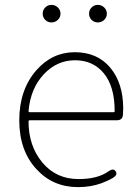

<svg xmlns="http://www.w3.org/2000/svg" viewBox="-20 -754 567 787"><path d="M300 13Q197 13 130 -60Q59 -136 59 -261Q59 -386 129 -466Q194 -540 286.5 -540Q379 -540 432 -476.5Q485 -413 485 -309Q485 -297 484 -285Q483 -261 459 -261H102Q97 -261 97 -256Q97 -156 153.5 -88Q210 -20 302 -20Q381 -20 425 -52Q445 -66 454 -52Q464 -38 443 -25Q423 -13 396 -3Q352 13 300 13ZM97 -299Q97 -294 102 -294H445Q450 -294 450 -299Q450 -399 406 -453Q362 -507 287.5 -507Q213 -507 159 -449Q105 -391 97 -299ZM191 -662Q176 -662 165.5 -672.5Q155 -683 155 -698Q155 -713 165.5 -723.5Q176 -734 191 -734Q206 -734 217 -723.5Q228 -713 228 -698Q228 -683 217 -672.5Q206 -662 191 -662ZM381 -662Q366 -662 355.5 -672.5Q345 -683 345 -698Q345 -713 355.5 -723.5Q366 -734 381 -734Q396 -734 407 -723.5Q418 -713 418 -698Q418 -683 407 -672.5Q396 -662 381 -662Z"/></svg>

Font: Resource Han Rounded KR ExtraLight
Style: Regular
Weight: 250
Designer: Cyano Hao (round all glyphs); Ryoko NISHIZUKA 西塚涼子 (kana, bopomofo & ideographs); Paul D. Hunt (Latin, Greek & Cyrillic)
Foundry: Cyano Hao
Version: 0.990